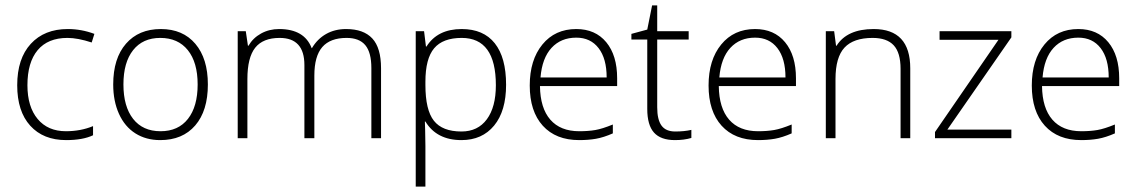

<svg xmlns="http://www.w3.org/2000/svg" viewBox="-20 -514 4226 714"><path d="M226 7Q141 7 92.5 -46.5Q44 -100 44 -197Q44 -296 94.5 -351Q145 -406 232 -406Q283 -406 331 -388L321 -356Q269 -373 231 -373Q158 -373 120 -327.5Q82 -282 82 -197Q82 -117 120 -71.5Q158 -26 225 -26Q280 -26 326 -45V-11Q288 7 226 7Z M753 -200Q753 -102 706 -47.5Q659 7 576 7Q523 7 483.5 -18Q444 -43 422.5 -90.5Q401 -138 401 -200Q401 -297 448.5 -351.5Q496 -406 578 -406Q660 -406 706.5 -351Q753 -296 753 -200ZM439 -200Q439 -118 475 -72Q511 -26 577 -26Q643 -26 679 -72Q715 -118 715 -200Q715 -282 678.5 -327.5Q642 -373 576 -373Q511 -373 475 -327.5Q439 -282 439 -200Z M1361 0V-261Q1361 -319 1338.5 -346Q1316 -373 1269 -373Q1208 -373 1178.5 -339Q1149 -305 1149 -233V0H1112V-272Q1112 -373 1020 -373Q958 -373 929 -336.5Q900 -300 900 -220V0H864V-398H894L902 -344H904Q921 -373 951 -389.5Q981 -406 1018 -406Q1112 -406 1139 -335H1140Q1160 -369 1192.5 -387.5Q1225 -406 1267 -406Q1332 -406 1364.5 -371Q1397 -336 1397 -260V0Z M1696 7Q1604 7 1562 -62H1560L1561 -31Q1562 -4 1562 29V180H1526V-398H1557L1564 -341H1566Q1607 -406 1697 -406Q1778 -406 1820 -353Q1862 -300 1862 -199Q1862 -101 1817.5 -47Q1773 7 1696 7ZM1696 -25Q1757 -25 1790.5 -70.5Q1824 -116 1824 -197Q1824 -373 1697 -373Q1627 -373 1594.5 -334.5Q1562 -296 1562 -210V-198Q1562 -105 1593.5 -65Q1625 -25 1696 -25Z M2134 7Q2047 7 1998.5 -46.5Q1950 -100 1950 -196Q1950 -291 1997 -348.5Q2044 -406 2123 -406Q2194 -406 2234.5 -357Q2275 -308 2275 -223V-194H1988Q1989 -112 2026.5 -69Q2064 -26 2134 -26Q2168 -26 2194 -30.5Q2220 -35 2259 -51V-18Q2225 -3 2196.5 2Q2168 7 2134 7ZM2123 -374Q2066 -374 2031 -336Q1996 -298 1990 -226H2236Q2236 -296 2206 -335Q2176 -374 2123 -374Z M2491 -25Q2525 -25 2551 -31V-1Q2524 7 2490 7Q2437 7 2412 -21Q2387 -49 2387 -109V-367H2328V-388L2387 -404L2405 -494H2424V-398H2541V-367H2424V-115Q2424 -69 2440 -47Q2456 -25 2491 -25Z M2799 7Q2712 7 2663.5 -46.5Q2615 -100 2615 -196Q2615 -291 2662 -348.5Q2709 -406 2788 -406Q2859 -406 2899.5 -357Q2940 -308 2940 -223V-194H2653Q2654 -112 2691.5 -69Q2729 -26 2799 -26Q2833 -26 2859 -30.5Q2885 -35 2924 -51V-18Q2890 -3 2861.5 2Q2833 7 2799 7ZM2788 -374Q2731 -374 2696 -336Q2661 -298 2655 -226H2901Q2901 -296 2871 -335Q2841 -374 2788 -374Z M3329 0V-258Q3329 -318 3303.5 -345.5Q3278 -373 3225 -373Q3154 -373 3120.5 -337Q3087 -301 3087 -220V0H3051V-398H3082L3089 -344H3091Q3130 -406 3229 -406Q3365 -406 3365 -260V0Z M3741 0H3457V-23L3693 -366H3474V-398H3741V-375L3503 -32H3741Z M4001 7Q3914 7 3865.5 -46.5Q3817 -100 3817 -196Q3817 -291 3864 -348.5Q3911 -406 3990 -406Q4061 -406 4101.5 -357Q4142 -308 4142 -223V-194H3855Q3856 -112 3893.5 -69Q3931 -26 4001 -26Q4035 -26 4061 -30.5Q4087 -35 4126 -51V-18Q4092 -3 4063.5 2Q4035 7 4001 7ZM3990 -374Q3933 -374 3898 -336Q3863 -298 3857 -226H4103Q4103 -296 4073 -335Q4043 -374 3990 -374Z"/></svg>

Font: Azad Pori Unicode
Style: Regular
Weight: 400
Designer: Abul Kalam Azad
Foundry: Lipighor Font Foundry
Version: Version 1.026;December 22, 2019;FontCreator 12.0.0.2547 64-b